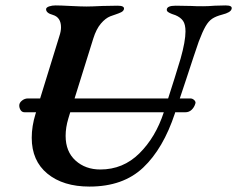

<svg xmlns="http://www.w3.org/2000/svg" viewBox="-20 -674 875 708"><path d="M834 -641Q831 -628 799 -620Q776 -614 762.5 -605Q749 -596 738 -577Q727 -558 713 -521Q697 -475 667 -383L643 -311H682Q689 -311 695 -306Q701 -301 701 -295L700 -291Q696 -278 686.5 -269Q677 -260 663 -260H626L625 -256Q582 -126 508 -56Q434 14 310 14Q213 14 155 -33.5Q97 -81 97 -166Q97 -209 111 -254L113 -260H71Q61 -260 56 -268Q51 -276 51 -285Q51 -295 61 -303Q71 -311 83 -311H128L199 -541Q205 -559 205 -573Q205 -610 175 -619Q149 -626 150 -641Q151 -647 161.5 -650.5Q172 -654 185 -654Q202 -654 240 -652Q280 -650 299 -650Q316 -650 358 -652L414 -653Q440 -653 437 -640Q435 -633 427 -629Q419 -625 407 -621Q395 -617 387 -614Q369 -607 352 -587Q335 -567 324 -532L255 -311H600Q625 -388 646 -458Q664 -522 664 -558Q664 -584 655 -597Q646 -610 627 -618Q623 -619 614 -622.5Q605 -626 600 -629.5Q595 -633 595 -638Q595 -653 628 -653L685 -652Q700 -651 729 -651Q748 -651 772 -653L812 -654Q838 -654 834 -641ZM584 -260H239L232 -237Q222 -204 222 -173Q222 -115 258.5 -82Q295 -49 350 -49Q434 -49 494 -108.5Q554 -168 584 -260Z"/></svg>

Font: EB Garamond SemiBold
Style: Italic
Weight: 600
Italic angle: -17.2°
Designer: Georg Duffner and Octavio Pardo
Foundry: Georg Duffner
Version: Version 1.000